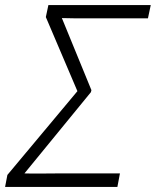

<svg xmlns="http://www.w3.org/2000/svg" viewBox="-29 -734 612 754"><path d="M-9 0 0 -47 275 -376 151 -667 161 -714H563L552 -662H322Q296 -662 267 -662Q238 -662 214 -663L330 -380L328 -372L67 -53Q99 -52 132.5 -52.5Q166 -53 199 -53H442L432 0Z"/></svg>

Font: Noto Sans Light
Style: Italic
Weight: 300
Italic angle: -12°
Designer: Monotype Design Team
Foundry: Monotype Imaging Inc.
Version: Version 2.013; ttfautohint (v1.8.4.7-5d5b)